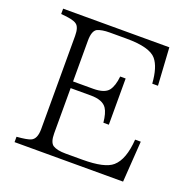

<svg xmlns="http://www.w3.org/2000/svg" viewBox="-125 -839 949 953"><g transform="rotate(20 349.5 -362.5)"><path d="M637.7 -226.1 623 -9.8H49.8V-38.1Q105 -42.5 123 -50.8Q151.9 -63 151.9 -116.2V-607.9Q151.9 -654.3 132.8 -667.5Q114.3 -682.1 49.8 -686.5V-714.8H610.8L623 -516.1H592.8Q586.9 -601.6 555.2 -639.6Q519.5 -682.6 396 -682.6H307.6Q266.6 -682.6 242.7 -671.9Q219.7 -659.2 219.7 -607.9V-392.1H325.7Q385.7 -392.1 406.7 -418.9Q426.3 -444.8 431.2 -495.1H460V-251H431.2Q426.3 -300.3 411.1 -323.7Q389.6 -356.9 325.7 -356.9H219.7V-118.2Q219.7 -70.8 239.7 -57.1Q261.7 -43 307.6 -43H396Q514.2 -43 553.7 -78.1Q600.6 -118.7 607.9 -226.1Z"/></g></svg>

Font: I.MingCP
Style: Regular
Weight: 400
Designer: I.Font Project
Version: Version 8.000; Sep 06, 2022